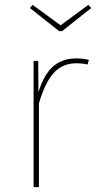

<svg xmlns="http://www.w3.org/2000/svg" viewBox="-20 -769 402 789"><path d="M345 -523 340 -504Q318 -509 294 -509Q237 -509 201 -469.5Q165 -430 140 -344V0H118V-519H137L138 -390Q160 -462 197.5 -495.5Q235 -529 294 -529Q321 -529 345 -523ZM355 -736 235 -641H223L103 -736L114 -749L229 -665L343 -749Z"/></svg>

Font: Fira Sans Thin
Style: Regular
Weight: 100
Designer: bBox Type GmbH & Carrois Corporate GbR & Edenspiekermann AG
Foundry: bBox Type GmbH & Carrois Corporate GbR & Edenspiekermann AG
Version: Version 4.301